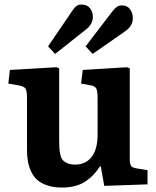

<svg xmlns="http://www.w3.org/2000/svg" viewBox="-20 -820 696 854"><path d="M225.1 -580.1 193.8 -613.8 300.8 -771Q311.5 -787.1 320.6 -793.5Q329.6 -799.8 342.8 -799.8Q367.7 -799.8 380.4 -783.4Q393.1 -767.1 393.1 -745.1Q393.1 -711.4 358.9 -686ZM392.1 -580.1 360.8 -613.8 478 -767.1Q490.7 -783.2 499.8 -789.6Q508.8 -795.9 522 -795.9Q546.4 -795.9 558.6 -778.8Q570.8 -761.7 570.8 -738.8Q570.8 -703.1 534.2 -679.2ZM254.9 14.2Q218.3 14.2 190.2 4.6Q162.1 -4.9 145.3 -20Q128.4 -35.2 118.2 -57.6Q107.9 -80.1 104 -103Q100.1 -126 100.1 -153.8V-382.8Q100.1 -413.6 94.2 -424.6Q88.4 -435.5 64.9 -439.9L17.1 -448.2L23.9 -508.8L231 -521L243.2 -516.1V-200.2Q243.2 -175.8 243.9 -163.3Q244.6 -150.9 248 -133.8Q251.5 -116.7 258.8 -108.4Q266.1 -100.1 279.8 -94Q293.5 -87.9 314 -87.9Q360.8 -87.9 387.5 -121.8Q414.1 -155.8 414.1 -221.2V-383.8Q414.1 -414.6 408.4 -426Q402.8 -437.5 380.9 -440.9L340.8 -448.2L348.1 -508.8L544.9 -521L557.1 -516.1V-124Q557.1 -122.6 557.1 -120.1Q557.1 -106 557.6 -99.9Q558.1 -93.8 561 -86.4Q564 -79.1 570.6 -75.9Q577.1 -72.8 588.9 -70.8L636.2 -63V0L443.8 6.8L428.2 -80.1H424.8Q411.1 -59.6 397.5 -44.7Q383.8 -29.8 363.8 -15.4Q343.8 -1 316.2 6.6Q288.6 14.2 254.9 14.2Z"/></svg>

Font: Literata Book
Style: Bold
Weight: 700
Designer: Latin by Veronika Burian and Jose Scaglione. Greek by Irene Vlachou. Cyrillic by Vera Evstafieva
Foundry: TypeTogether
Version: Version 2.003;PS 002.003;hotconv 1.0.88;makeotf.lib2.5.64775